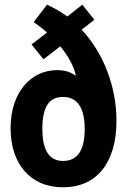

<svg xmlns="http://www.w3.org/2000/svg" viewBox="-20 -786 540 816"><path d="M248 10C390 10 475 -93 475 -273C475 -413 423 -557 327 -660L381 -702L330 -766L266 -716C240 -735 211 -752 180 -766L123 -692C141 -680 160 -665 180 -648L114 -597L165 -534L236 -589C267 -552 292 -510 302 -467L300 -465C280 -480 255 -488 223 -488C114 -488 25 -397 25 -241C25 -93 106 10 248 10ZM248 -102C186 -102 160 -152 160 -239C160 -330 188 -374 247 -374C311 -374 340 -325 340 -237C340 -150 311 -102 248 -102Z"/></svg>

Font: Noto Sans Mono ExtraCondensed ExtraBold
Style: Regular
Weight: 800
Width: 2
Designer: Monotype Design Team
Foundry: Monotype Imaging Inc.
Version: Version 2.014